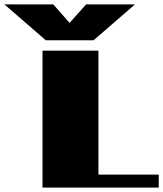

<svg xmlns="http://www.w3.org/2000/svg" viewBox="-137 -852 741 872"><path d="M288 -669H71L-117 -832H105L179 -748L254 -832H476ZM310 -59H584V0H56V-622H310Z"/></svg>

Font: Sarpanch Black
Style: Regular
Weight: 900
Designer: Manushi Parikh (Devanagari and Latin), Jyotish Sonowal (Devanagari)
Foundry: Indian Type Foundry
Version: Version 2.004;PS 1.0;hotconv 1.0.78;makeotf.lib2.5.61930; tt